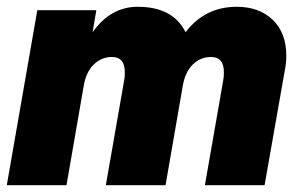

<svg xmlns="http://www.w3.org/2000/svg" viewBox="-25 -546 885 566"><path d="M755 0H579L633 -309Q635 -318 635 -333Q635 -378 597 -378Q566 -378 543.5 -356Q521 -334 514 -294L463 0H287L341 -309Q343 -318 343 -333Q343 -378 305 -378Q274 -378 251.5 -356Q229 -334 222 -294L171 0H-5L85 -516H259L248 -451Q301 -526 381 -526Q485 -526 522 -451Q579 -526 673 -526Q739 -526 779 -487.5Q819 -449 819 -382Q819 -361 815 -341Z"/></svg>

Font: Creato Display Black
Style: Italic
Weight: 900
Italic angle: -10°
Version: Version 1.000